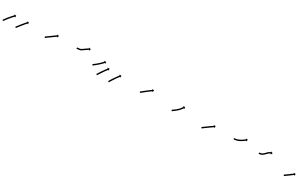

<svg xmlns="http://www.w3.org/2000/svg" viewBox="201 -1485 4330 2698"><g transform="rotate(30 2366.0 -135.5)"><path d="M-13 1Q-12 -1 -10 -4Q-10 -4 -10 -4Q-10 -4 -10 -4Q-10 -4 -10 -4Q-10 -4 -10 -4Q-8 -8 -5 -12Q-5 -12 -5 -12Q-5 -12 -5 -12Q-5 -12 -5 -12Q-5 -12 -5 -12Q-2 -16 2 -21Q6 -26 10 -32Q14 -38 19 -44Q24 -50 29 -57Q35 -63 40 -70Q45 -76 51 -83Q56 -89 61 -95Q66 -101 71 -106Q76 -111 80 -116Q85 -121 88 -125Q92 -128 94 -131Q97 -134 98 -135Q99 -136 100 -137L90 -146H123L124 -114L114 -123Q113 -122 113 -121Q111 -120 109 -117Q106 -114 103 -111Q99 -107 95 -103Q91 -98 86 -93Q81 -87 76 -82Q71 -76 66 -70Q61 -63 55 -57Q50 -51 45 -44Q40 -38 35 -32Q30 -26 26 -20Q22 -14 18 -9Q14 -4 11 0Q11 0 11 0Q11 0 11 0Q11 0 11 0Q11 0 11 0Q9 4 6 7Q6 7 6 7Q6 7 6 7Q6 7 6 7Q6 7 6 7Q4 10 3 12Q3 13 2 13L-15 2Q-14 2 -13 1ZM191 -5Q193 -7 195 -10Q197 -13 200 -17Q203 -21 207 -26Q211 -31 215 -36Q220 -42 224 -48Q229 -55 234 -61Q239 -67 245 -74Q250 -80 255 -87Q260 -93 265 -99H266Q270 -105 275 -111Q280 -116 284 -121Q288 -126 292 -130Q295 -133 298 -136Q300 -139 301 -140Q302 -141 303 -142L293 -151L326 -152L327 -120L318 -129Q317 -128 316 -127Q315 -125 312 -123Q310 -120 307 -116Q303 -112 299 -108Q295 -103 290 -98Q286 -92 281 -86Q276 -80 271 -74Q265 -68 260 -61Q255 -55 250 -48Q245 -42 240 -36Q235 -30 231 -24Q227 -19 223 -14Q219 -9 216 -5Q213 -1 211 2Q209 5 207 7Q207 8 206 8L190 -3Q191 -4 191 -5Z M619 -92Q620 -94 623 -96Q626 -98 630 -101Q634 -104 639 -107Q644 -111 650 -115Q655 -118 662 -124Q669 -129 675 -133Q682 -138 689 -143Q695 -148 702 -153Q709 -157 715 -162Q721 -166 727 -171Q733 -175 738 -178Q743 -182 748 -185Q752 -188 755 -190Q757 -192 759 -193Q760 -194 761 -194L754 -205L786 -199L780 -167L772 -178Q772 -177 771 -177Q769 -175 766 -173Q763 -171 759 -168Q755 -165 750 -162Q745 -158 739 -154Q733 -150 727 -146Q720 -141 714 -136Q707 -132 700 -127Q694 -122 687 -117Q681 -113 674 -108Q667 -102 662 -99Q656 -95 651 -91Q646 -87 642 -84Q638 -82 635 -79Q632 -77 630 -76Q629 -75 628 -75L617 -91Q618 -92 619 -92Z M1091 -169Q1084 -172 1086 -180Q1088 -188 1096 -187Q1097 -187 1101 -188Q1101 -188 1101 -188Q1101 -188 1101 -188Q1101 -188 1101 -188Q1101 -188 1101 -188Q1104 -188 1109 -188Q1109 -188 1109 -188Q1109 -188 1109 -188Q1109 -188 1109 -188Q1109 -188 1109 -188Q1114 -188 1119 -189Q1119 -189 1119 -189Q1119 -189 1119 -189Q1119 -189 1119 -189Q1119 -189 1119 -189Q1125 -190 1131 -191Q1131 -191 1131 -191Q1131 -191 1131 -191Q1131 -191 1131 -191Q1131 -191 1131 -191Q1137 -192 1143 -194Q1143 -194 1142.5 -194Q1142 -194 1142 -194Q1142 -194 1142 -194Q1142 -194 1142 -194Q1147 -196 1154 -200Q1154 -200 1154 -200Q1154 -200 1154 -200Q1154 -200 1154 -200Q1154 -200 1154 -200Q1160 -204 1167 -209Q1167 -209 1167 -208.5Q1167 -208 1167 -208Q1167 -208 1167 -208Q1167 -208 1167 -208Q1172 -212 1180 -218Q1187 -223 1193 -227Q1193 -227 1193 -227Q1193 -227 1193 -227Q1193 -227 1193 -227Q1193 -227 1193 -227Q1200 -232 1206 -236Q1206 -236 1206 -236Q1206 -236 1206 -236Q1206 -236 1206 -236Q1206 -236 1206 -236Q1209 -237 1211 -239Q1213 -241 1216 -243Q1216 -243 1216 -243Q1216 -243 1216 -243Q1216 -243 1216 -243Q1216 -243 1216 -243Q1221 -247 1226 -250Q1226 -250 1226 -250Q1226 -250 1226 -250Q1226 -250 1226.5 -250Q1227 -250 1227 -250Q1231 -253 1235 -255Q1235 -255 1235 -255Q1235 -255 1235 -255Q1235 -255 1235 -255Q1235 -255 1235 -255Q1238 -257 1240 -258Q1240 -258 1240 -258Q1240 -258 1240 -258Q1240 -258 1240 -258Q1240 -258 1240 -258Q1241 -259 1242 -259L1236 -271L1267 -260L1257 -229L1251 -241Q1250 -241 1249 -240Q1249 -240 1249 -240Q1249 -240 1249 -240Q1249 -240 1249 -240Q1249 -240 1249 -240Q1247 -239 1244 -238Q1244 -238 1244 -238Q1244 -238 1244 -238Q1244 -238 1244.5 -238Q1245 -238 1245 -238Q1241 -236 1237 -233Q1237 -233 1237 -233Q1237 -233 1237 -233Q1237 -233 1237 -233Q1237 -233 1237 -233Q1233 -230 1228 -227Q1228 -227 1228 -227Q1228 -227 1228 -227Q1228 -227 1228 -227Q1228 -227 1228 -227Q1225 -225 1222.5 -223Q1220 -221 1217 -219Q1217 -219 1217 -219Q1217 -219 1217 -219Q1217 -219 1217 -219Q1217 -219 1217 -219Q1211 -215 1205 -211Q1205 -211 1205 -211Q1205 -211 1205 -211Q1205 -211 1205 -211Q1205 -211 1205 -211Q1199 -207 1192 -202Q1184 -196 1178 -192Q1178 -192 1178 -192Q1178 -192 1178 -192Q1178 -192 1178 -192Q1178 -192 1178 -192Q1171 -187 1164 -183Q1164 -183 1164 -183Q1164 -183 1164 -183Q1164 -183 1164 -183Q1164 -183 1164 -183Q1156 -178 1150 -175Q1150 -175 1150 -175Q1150 -175 1150 -175Q1149 -175 1149 -175Q1149 -175 1149 -175Q1142 -173 1135 -171Q1135 -171 1135 -171Q1135 -171 1135 -171Q1135 -171 1135 -171Q1135 -171 1135 -171Q1128 -170 1121 -169Q1121 -169 1121 -169Q1121 -169 1121 -169Q1121 -169 1121 -169Q1121 -169 1121 -169Q1115 -168 1110 -168Q1110 -168 1110 -168Q1110 -168 1110 -168Q1110 -168 1110 -168Q1110 -168 1110 -168Q1105 -168 1101 -168Q1101 -168 1101 -168Q1101 -168 1101 -168Q1101 -168 1101 -168Q1101 -168 1101 -168Q1098 -167 1096 -167Q1088 -168 1091 -179Q1094 -190 1100 -186Q1106 -183 1110 -176L1093 -166Q1092 -168 1091 -169Z M1393 -92Q1395 -94 1397 -96Q1400 -98 1404 -101Q1408 -104 1413 -107Q1413 -107 1413 -107Q1413 -107 1413 -107Q1413 -107 1413 -107Q1413 -107 1413 -107Q1418 -111 1423 -115Q1423 -115 1423 -115Q1423 -115 1423 -115Q1423 -115 1423 -115Q1423 -115 1423 -115Q1429 -120 1435 -124Q1435 -124 1435 -124Q1435 -124 1435 -124Q1435 -124 1435 -124Q1435 -124 1435 -124Q1441 -129 1447 -134Q1447 -134 1447 -134Q1447 -134 1447 -134Q1447 -134 1447 -134Q1447 -134 1447 -134Q1453 -139 1459 -145Q1459 -145 1459 -145Q1459 -145 1459 -145Q1459 -145 1459 -145Q1459 -145 1459 -145Q1465 -150 1471 -155Q1471 -155 1471 -155Q1471 -155 1471 -155Q1471 -155 1471 -155Q1471 -155 1471 -155Q1477 -161 1483 -166Q1483 -166 1483 -166Q1483 -166 1483 -166Q1483 -166 1483 -166Q1483 -166 1483 -166Q1488 -171 1493 -176Q1493 -176 1493 -176Q1493 -176 1493 -176Q1493 -176 1493 -176Q1493 -176 1493 -176Q1498 -181 1502 -186Q1506 -190 1510 -194Q1513 -197 1516 -200Q1518 -202 1520 -204Q1520 -205 1521 -205L1511 -214L1544 -215L1545 -183L1536 -192Q1535 -191 1534 -190Q1533 -188 1531 -186H1530Q1528 -183 1524 -180Q1521 -176 1517 -172Q1512 -167 1507 -162Q1507 -162 1507 -162Q1507 -162 1507 -162Q1507 -162 1507 -162Q1507 -162 1507 -162Q1502 -157 1496 -152Q1496 -152 1496 -152Q1496 -152 1496 -152Q1496 -152 1496 -152Q1496 -152 1496 -152Q1491 -146 1485 -141Q1485 -141 1485 -141Q1485 -141 1485 -141Q1485 -141 1485 -141Q1485 -141 1485 -141Q1479 -135 1472 -130Q1472 -130 1472 -130Q1472 -130 1472 -130Q1472 -130 1472 -130Q1472 -130 1472 -130Q1466 -124 1460 -119Q1460 -119 1460 -119Q1460 -119 1460 -119Q1460 -119 1460 -119Q1460 -119 1460 -119Q1454 -114 1447 -109Q1447 -109 1447 -109Q1447 -109 1447 -109Q1447 -109 1447 -109Q1447 -109 1447 -109Q1441 -104 1436 -99Q1436 -99 1436 -99Q1436 -99 1436 -99Q1436 -99 1436 -99Q1436 -99 1436 -99Q1430 -95 1425 -91Q1425 -91 1425 -91Q1425 -91 1425 -91Q1425 -91 1425 -91Q1425 -91 1425 -91Q1420 -88 1416 -84Q1412 -82 1409 -79Q1406 -77 1404 -76Q1403 -75 1402 -75L1391 -91Q1392 -92 1393 -92ZM1509 0Q1510 -1 1512 -4Q1514 -7 1517 -11Q1519 -15 1523 -21Q1526 -25 1530 -32Q1534 -38 1538 -44Q1543 -51 1547 -58Q1552 -65 1556 -72Q1561 -79 1566 -85Q1570 -92 1575 -99Q1580 -105 1584 -111Q1588 -117 1592 -122Q1596 -127 1599 -131Q1602 -135 1605 -138Q1607 -141 1608 -143Q1609 -144 1609 -144L1599 -153L1632 -156L1635 -123L1625 -132Q1624 -131 1624 -130Q1622 -128 1620 -126Q1618 -123 1615 -119Q1612 -115 1608 -110Q1604 -105 1600 -99Q1596 -93 1591 -87Q1587 -81 1582 -74Q1578 -67 1573 -60Q1568 -54 1564 -47Q1559 -40 1555 -33Q1551 -28 1547 -21Q1542 -14 1539 -10Q1536 -4 1533 0Q1531 4 1528 7Q1527 10 1525 12Q1525 13 1524 13L1508 2Q1508 1 1509 0ZM1703 4Q1704 2 1706 -1Q1708 -4 1710 -9Q1713 -13 1716 -18Q1720 -24 1723 -30Q1727 -36 1731 -43Q1736 -49 1740 -56Q1745 -63 1749 -70Q1754 -77 1759 -84Q1763 -91 1768 -97Q1773 -104 1777 -109V-110Q1781 -115 1785 -120Q1789 -125 1792 -130Q1795 -133 1798 -137Q1800 -139 1801 -141Q1802 -142 1802 -143L1792 -151L1825 -155L1828 -122L1818 -130Q1817 -129 1817 -129Q1815 -127 1813 -124Q1811 -121 1808 -117Q1805 -113 1801 -108Q1797 -103 1793 -98Q1789 -92 1784 -86Q1780 -79 1775 -73Q1771 -66 1766 -59Q1761 -52 1757 -45Q1752 -38 1748 -32Q1744 -25 1740 -19Q1737 -13 1733 -8Q1730 -3 1727 2Q1725 6 1723 9Q1721 12 1720 14Q1719 15 1719 16L1702 6Q1702 5 1703 4Z M2163 -92Q2164 -94 2167 -96Q2167 -96 2167 -96Q2167 -96 2167 -96Q2167 -96 2167 -96Q2167 -96 2167 -96Q2170 -98 2174 -101Q2174 -101 2174 -101Q2174 -101 2174 -101Q2174 -101 2174 -101Q2174 -101 2174 -101Q2178 -104 2182 -107Q2187 -111 2193 -116Q2198 -120 2204 -125Q2208 -127 2211 -129.5Q2214 -132 2217 -135Q2224 -140 2230 -145Q2237 -150 2243 -155Q2250 -160 2256 -165Q2262 -170 2268 -174Q2274 -179 2279 -182Q2284 -186 2288 -189Q2292 -192 2295 -194H2296Q2298 -196 2300 -197V-198Q2301 -198 2302 -199L2294 -210L2327 -204L2321 -171L2313 -182Q2312 -182 2312 -181Q2310 -180 2307 -178Q2304 -176 2300 -173Q2296 -170 2291 -166Q2286 -162 2280 -158Q2274 -154 2268 -149Q2262 -145 2255 -140Q2249 -135 2242 -129Q2236 -124 2229 -119Q2226 -117 2223 -114.5Q2220 -112 2217 -109Q2211 -104 2205 -100Q2200 -95 2195 -92Q2190 -88 2186 -85Q2186 -85 2186 -85Q2186 -85 2186 -85Q2186 -85 2186 -85Q2186 -85 2186 -85Q2182 -82 2179 -79Q2179 -79 2179 -79Q2179 -79 2179 -79Q2179 -79 2179 -79Q2179 -79 2179 -79Q2176 -77 2174 -76Q2173 -75 2172 -75L2161 -91Q2162 -92 2163 -92Z M2678 -92Q2680 -94 2682 -96Q2686 -98 2689 -101Q2694 -104 2698 -107Q2704 -111 2709 -115Q2709 -115 2709 -115Q2709 -115 2709 -115Q2709 -115 2709 -115Q2709 -115 2709 -115Q2715 -119 2721 -124Q2721 -124 2721 -124Q2721 -124 2721 -124Q2721 -124 2721 -124Q2721 -124 2721 -124Q2727 -128 2733 -133Q2733 -133 2733 -133Q2733 -133 2733 -133Q2733 -133 2733 -133Q2733 -133 2733 -133Q2739 -138 2745 -144Q2745 -144 2745 -144Q2745 -144 2745 -144Q2745 -144 2745 -144Q2745 -144 2745 -144Q2750 -149 2756 -155Q2756 -155 2756 -154.5Q2756 -154 2756 -154Q2756 -154 2756 -154Q2756 -154 2756 -154Q2761 -160 2767 -165Q2767 -165 2767 -165Q2767 -165 2767 -165Q2766 -165 2766 -165Q2766 -165 2766 -165Q2771 -171 2776 -176Q2776 -176 2776 -176Q2776 -176 2776 -176Q2776 -176 2776 -176Q2776 -176 2776 -176Q2780 -181 2784 -186Q2784 -186 2784 -186Q2784 -186 2784 -186Q2784 -186 2784 -186Q2784 -186 2784 -186Q2787 -190 2790 -195Q2790 -195 2790 -195Q2790 -195 2790 -195Q2790 -195 2790 -194.5Q2790 -194 2790 -194Q2793 -198 2795 -201Q2795 -201 2795 -201Q2795 -201 2795 -201Q2795 -201 2795 -201Q2795 -201 2795 -201Q2797 -204 2798 -206Q2799 -207 2800 -207L2789 -215L2821 -221L2827 -189L2816 -196Q2816 -195 2815 -194Q2814 -192 2812 -190Q2812 -190 2812 -190Q2812 -190 2812 -190Q2812 -190 2812 -190Q2812 -190 2812 -190Q2809 -186 2807 -183Q2807 -183 2807 -183Q2807 -183 2807 -183Q2807 -183 2807 -183Q2807 -183 2807 -183Q2803 -178 2800 -174Q2800 -174 2800 -174Q2800 -174 2800 -174Q2800 -174 2800 -174Q2800 -174 2800 -174Q2796 -168 2791 -163Q2791 -163 2791 -163Q2791 -163 2791 -163Q2791 -163 2791 -163Q2791 -163 2791 -163Q2786 -158 2781 -152Q2781 -152 2781 -152Q2781 -152 2781 -152Q2781 -152 2781 -152Q2781 -152 2781 -152Q2776 -146 2770 -140Q2770 -140 2770 -140Q2770 -140 2770 -140Q2770 -140 2770 -140Q2770 -140 2770 -140Q2764 -134 2758 -129Q2758 -129 2758 -129Q2758 -129 2758 -129Q2758 -129 2758 -129Q2758 -129 2758 -129Q2752 -123 2745 -118Q2745 -118 2745 -118Q2745 -118 2745 -118Q2745 -118 2745 -118Q2745 -118 2745 -118Q2739 -113 2733 -108Q2733 -108 2733 -108Q2733 -108 2733 -108Q2733 -108 2733 -108Q2733 -108 2733 -108Q2727 -103 2721 -99Q2721 -99 2721 -99Q2721 -99 2721 -99Q2721 -99 2721 -99Q2721 -99 2721 -99Q2715 -95 2710 -91Q2705 -88 2701 -84Q2697 -82 2694 -79Q2691 -77 2689 -76Q2688 -75 2687 -75L2676 -91Q2677 -92 2678 -92Z M3162 -92Q3163 -94 3166 -96Q3169 -98 3173 -101Q3177 -104 3182 -107Q3187 -111 3193 -115Q3198 -118 3205 -124Q3212 -129 3218 -133Q3225 -138 3232 -143Q3238 -148 3245 -153Q3252 -157 3258 -162Q3264 -166 3270 -171Q3276 -175 3281 -178Q3286 -182 3291 -185Q3295 -188 3298 -190Q3300 -192 3302 -193Q3303 -194 3304 -194L3297 -205L3329 -199L3323 -167L3315 -178Q3315 -177 3314 -177Q3312 -175 3309 -173Q3306 -171 3302 -168Q3298 -165 3293 -162Q3288 -158 3282 -154Q3276 -150 3270 -146Q3263 -141 3257 -136Q3250 -132 3243 -127Q3237 -122 3230 -117Q3224 -113 3217 -108Q3210 -102 3205 -99Q3199 -95 3194 -91Q3189 -87 3185 -84Q3181 -82 3178 -79Q3175 -77 3173 -76Q3172 -75 3171 -75L3160 -91Q3161 -92 3162 -92Z M3636 -173Q3633 -178 3636 -183Q3640 -188 3645 -188Q3647 -188 3649 -188Q3649 -188 3649 -188Q3649 -188 3649 -188Q3649 -188 3649 -188Q3649 -188 3649 -188Q3652 -188 3656 -189Q3656 -189 3656 -189Q3656 -189 3656 -189Q3656 -189 3656 -189Q3656 -189 3656 -189Q3661 -189 3666 -190Q3666 -190 3666 -190Q3666 -190 3666 -190Q3666 -190 3666 -190Q3666 -190 3666 -190Q3672 -191 3678 -193Q3678 -193 3678 -193Q3678 -193 3678 -193Q3678 -193 3678 -193Q3678 -193 3678 -193Q3684 -195 3691 -197Q3691 -197 3691 -197Q3691 -197 3691 -197Q3691 -197 3691 -197Q3691 -197 3691 -197Q3698 -200 3705 -202Q3705 -202 3705 -202Q3705 -202 3705 -202Q3705 -202 3705 -202Q3705 -202 3705 -202Q3712 -205 3719 -209Q3719 -209 3719 -209Q3719 -209 3719 -209Q3719 -209 3719 -209Q3719 -209 3719 -209Q3726 -212 3733 -216Q3733 -216 3733 -216Q3733 -216 3733 -216Q3733 -216 3733 -216Q3733 -216 3733 -216Q3739 -220 3746 -224Q3746 -224 3746 -224Q3746 -224 3746 -224Q3746 -224 3746 -224Q3746 -224 3746 -224Q3752 -228 3758 -232Q3758 -232 3758 -232Q3758 -232 3758 -232Q3758 -232 3758 -232Q3758 -232 3758 -232Q3763 -235 3768 -239Q3768 -239 3768 -239Q3768 -239 3768 -239Q3768 -239 3768 -239Q3768 -239 3768 -239Q3773 -242 3777 -246Q3777 -246 3777 -245.5Q3777 -245 3777 -245Q3777 -245 3777 -245Q3777 -245 3777 -245Q3781 -248 3784 -251Q3784 -251 3784 -251Q3784 -251 3784 -251Q3784 -251 3784 -251Q3784 -251 3784 -251Q3786 -253 3788 -254Q3789 -255 3789 -255L3781 -265L3814 -262L3810 -230L3802 -240Q3801 -239 3800 -239Q3799 -237 3796 -235Q3796 -235 3796 -235Q3796 -235 3796 -235Q3796 -235 3796 -235Q3796 -235 3796 -235Q3793 -233 3789 -230Q3789 -230 3789 -230Q3789 -230 3789 -230Q3789 -230 3789 -230Q3789 -230 3789 -230Q3785 -226 3780 -223Q3780 -223 3780 -223Q3780 -223 3780 -223Q3780 -223 3780 -223Q3780 -223 3780 -223Q3775 -219 3769 -215Q3769 -215 3769 -215Q3769 -215 3769 -215Q3769 -215 3769 -215Q3769 -215 3769 -215Q3763 -211 3756 -207Q3756 -207 3756 -207Q3756 -207 3756 -207Q3756 -207 3756 -207Q3756 -207 3756 -207Q3750 -203 3743 -199Q3743 -199 3743 -199Q3743 -199 3742 -199Q3742 -199 3742 -199Q3742 -199 3742 -199Q3735 -195 3728 -191Q3728 -191 3728 -191Q3728 -191 3728 -191Q3728 -191 3728 -191Q3728 -191 3728 -191Q3720 -187 3713 -184Q3713 -184 3713 -184Q3713 -184 3713 -184Q3713 -184 3713 -184Q3713 -184 3713 -184Q3705 -181 3698 -178Q3698 -178 3698 -178Q3698 -178 3698 -178Q3698 -178 3697.5 -178Q3697 -178 3697 -178Q3690 -176 3683 -174Q3683 -174 3683 -174Q3683 -174 3683 -174Q3683 -174 3683 -174Q3683 -174 3683 -174Q3676 -172 3670 -171Q3670 -171 3670 -171Q3670 -171 3670 -171Q3670 -171 3670 -171Q3670 -171 3670 -171Q3664 -169 3659 -169Q3659 -169 3659 -169Q3659 -169 3659 -169Q3658 -169 3658 -169Q3658 -169 3658 -169Q3654 -168 3650 -168Q3650 -168 3650 -168Q3650 -168 3650 -168Q3650 -168 3649.5 -168Q3649 -168 3649 -168Q3646 -168 3644 -168Q3641 -168 3642 -171.5Q3643 -175 3645 -178Q3647 -181 3649.5 -183Q3652 -185 3653 -183Q3654 -181 3657 -177L3642 -165Q3638 -170 3636 -173Z M4045 -188Q4045 -188 4045 -188Q4045 -188 4045 -188Q4045 -188 4045 -188Q4045 -188 4045 -188Q4046 -189 4047.5 -189Q4049 -189 4050 -189Q4050 -189 4050 -189Q4050 -189 4050 -189Q4050 -189 4050 -189Q4050 -189 4050 -189Q4053 -189 4057 -189Q4057 -189 4057 -189Q4057 -189 4057 -189Q4057 -189 4057 -189Q4057 -189 4057 -189Q4062 -190 4067 -191Q4067 -191 4067 -191Q4067 -191 4067 -191Q4067 -191 4066.5 -191Q4066 -191 4066 -191Q4072 -192 4077 -194Q4077 -194 4077 -194Q4077 -194 4077 -194Q4077 -194 4077 -194Q4077 -194 4077 -194Q4083 -196 4088 -199Q4088 -199 4088 -199Q4088 -199 4088 -199Q4088 -199 4088 -199Q4088 -199 4088 -199Q4094 -202 4099 -207Q4099 -207 4099 -207Q4099 -207 4099 -207Q4099 -207 4099 -206.5Q4099 -206 4099 -206Q4105 -211 4111 -216Q4111 -216 4110.5 -216Q4110 -216 4110 -216Q4110 -216 4110 -216Q4110 -216 4110 -216Q4116 -221 4121 -227Q4128 -235 4133 -239Q4133 -239 4133 -239Q4133 -239 4133 -239Q4133 -239 4133 -239Q4133 -239 4133 -239Q4139 -245 4144 -250Q4144 -250 4144 -250Q4144 -250 4144 -250Q4144 -250 4144.5 -250Q4145 -250 4145 -250Q4151 -255 4156 -260Q4156 -260 4156 -260Q4156 -260 4156 -260Q4156 -260 4156.5 -260Q4157 -260 4157 -260Q4162 -264 4168 -267Q4168 -267 4168 -267Q4168 -267 4168 -267Q4168 -267 4168 -267Q4168 -267 4168 -267Q4173 -269 4177 -271Q4177 -271 4177.5 -271Q4178 -271 4178 -271Q4178 -271 4178 -271Q4178 -271 4178 -271Q4181 -273 4184 -274Q4184 -274 4184 -274Q4184 -274 4184 -274Q4184 -274 4184 -274Q4184 -274 4184 -274Q4185 -274 4186 -274L4183 -287L4211 -271L4196 -242L4192 -255Q4191 -255 4190 -255Q4190 -255 4190 -255Q4190 -255 4190 -255Q4190 -255 4190 -255Q4190 -255 4190 -255Q4188 -254 4185 -253Q4185 -253 4185 -253Q4185 -253 4185 -253Q4185 -253 4185 -253Q4185 -253 4185 -253Q4181 -251 4177 -249Q4177 -249 4177 -249Q4177 -249 4177 -249Q4177 -249 4177 -249Q4177 -249 4177 -249Q4173 -247 4168 -243Q4168 -243 4168 -243Q4168 -243 4168 -243Q4168 -243 4168 -243.5Q4168 -244 4168 -244Q4163 -240 4158 -235Q4158 -235 4158 -235Q4158 -235 4158 -235Q4158 -235 4158 -235Q4158 -235 4158 -235Q4153 -231 4147 -225Q4147 -225 4147 -225Q4147 -225 4147 -225Q4147 -225 4147 -225Q4147 -225 4147 -225Q4143 -221 4136 -214Q4130 -207 4124 -202Q4124 -202 4124 -202Q4124 -202 4124 -202Q4124 -202 4124 -202Q4124 -202 4124 -202Q4118 -196 4112 -191Q4112 -191 4112 -191Q4112 -191 4112 -191Q4112 -191 4111.5 -191Q4111 -191 4111 -191Q4105 -186 4098 -182Q4098 -182 4098 -182Q4098 -182 4098 -182Q4098 -182 4098 -182Q4098 -182 4098 -182Q4091 -178 4084 -175Q4084 -175 4084 -175Q4084 -175 4084 -175Q4084 -175 4084 -175Q4084 -175 4084 -175Q4077 -173 4071 -171Q4071 -171 4071 -171Q4071 -171 4071 -171Q4071 -171 4071 -171Q4071 -171 4071 -171Q4065 -170 4060 -169Q4060 -169 4060 -169Q4060 -169 4060 -169Q4060 -169 4059.5 -169Q4059 -169 4059 -169Q4055 -169 4051 -169Q4051 -169 4051 -169Q4051 -169 4051 -169Q4051 -169 4051 -169Q4051 -169 4051 -169Q4049 -169 4047.5 -169Q4046 -169 4045 -168Q4045 -168 4045 -168Q4045 -168 4045 -168Q4045 -168 4045 -168Q4045 -168 4045 -168Q4044 -168 4043 -168V-188Q4044 -188 4045 -188Z M4497 -91Q4499 -92 4501 -94Q4503 -95 4507 -98Q4511 -101 4514 -103Q4519 -106 4523 -109Q4528 -113 4533 -117Q4539 -120 4544 -124Q4549 -128 4555 -132Q4560 -136 4566 -140Q4571 -144 4576 -148Q4581 -151 4586 -155Q4591 -158 4595 -161Q4599 -164 4602 -167Q4606 -169 4608 -171Q4610 -173 4612 -174Q4612 -174 4613 -175L4605 -185L4638 -181L4633 -148L4625 -159Q4625 -158 4624 -158Q4622 -156 4620 -155Q4617 -153 4614 -151Q4611 -148 4607 -145Q4603 -142 4598 -139Q4593 -135 4588 -131Q4583 -128 4578 -124Q4572 -120 4567 -116Q4561 -112 4556 -108Q4550 -104 4545 -100Q4540 -97 4535 -93Q4530 -90 4526 -87Q4523 -84 4518 -81Q4515 -79 4513 -77Q4510 -76 4509 -75Q4508 -74 4507 -74L4496 -90Q4497 -90 4497 -91Z"/></g></svg>

Font: FRB American Cursive Just Arrows
Style: Italic
Weight: 400
Italic angle: -25°
Version: Version 2.0;Modular Font Editor K font №1